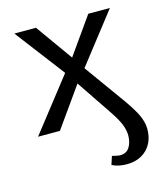

<svg xmlns="http://www.w3.org/2000/svg" viewBox="-96 -488 641 755"><g transform="rotate(-15 224.5 -110.5)"><path d="M268 182 279 148Q285 149 294.5 151.5Q304 154 312 154Q337 154 349.5 134.5Q362 115 362 86Q362 67 353.5 44Q345 21 321 -15L222 -162L107 0H18L186 -215L33 -416H121L228 -266L334 -416H422L264 -213L382 -49Q416 -1 428.5 27.5Q441 56 441 81Q441 133 410 164Q379 195 327 195Q294 195 268 182Z"/></g></svg>

Font: Ysabeau Medium
Style: Regular
Weight: 500
Designer: Christian Thalmann (Catharsis Fonts)
Version: Version 0.003